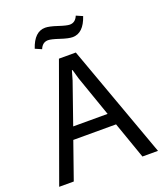

<svg xmlns="http://www.w3.org/2000/svg" viewBox="-159 -995 941 1101"><g transform="rotate(-20 311.5 -445.0)"><path d="M518 0 439 -225H178L99 0H10L260 -691H363L613 0ZM414 -298 327 -547 311 -603H307L291 -547L204 -298ZM377 -780Q352 -780 304 -796Q256 -812 237 -812Q203 -812 188 -775L149 -792Q180 -885 246 -885Q271 -885 319 -869Q367 -853 386 -853Q420 -853 435 -890L474 -873Q443 -780 377 -780Z"/></g></svg>

Font: Average Sans
Style: Regular
Weight: 400
Designer: Eduardo Rodriguez Tunni
Foundry: Eduardo Rodriguez Tunni
Version: Version 1.002